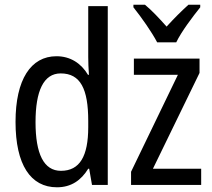

<svg xmlns="http://www.w3.org/2000/svg" viewBox="-20 -786 901 816"><path d="M648 -606H729C751 -652 799 -715 831 -755V-766H781C747 -735 723 -711 688 -673C658 -707 624 -743 596 -766H547V-755C582 -711 625 -650 648 -606ZM222 10C283 10 325 -20 355 -69H359L371 0H438V-760H355V-543C355 -523 356 -494 358 -468H354C325 -517 279 -547 220 -547C111 -547 46 -448 46 -268C46 -86 110 10 222 10ZM835 0V-69H630L828 -476V-537H549V-468H736L537 -56V0ZM239 -60C166 -60 131 -132 131 -267C131 -399 165 -474 238 -474C322 -474 355 -408 355 -272V-246C355 -122 319 -60 239 -60Z"/></svg>

Font: Noto Sans Condensed
Style: Regular
Weight: 400
Width: 3
Designer: Monotype Design Team
Foundry: Monotype Imaging Inc.
Version: Version 2.013